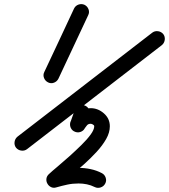

<svg xmlns="http://www.w3.org/2000/svg" viewBox="-20 -617 812 923"><path d="M336 -576Q343 -590 357.5 -595Q372 -600 386 -594Q400 -587 405.5 -572.5Q411 -558 404 -544Q332 -391 261 -239Q254 -225 239.5 -219.5Q225 -214 211 -221Q197 -228 191.5 -242.5Q186 -257 193 -271Q229 -347 264.5 -423Q300 -499 336 -576Q336 -576 336 -576Q336 -576 336 -576ZM765 -453Q774 -441 772 -425.5Q770 -410 758 -400Q596 -275 434 -150Q272 -25 110 100Q110 100 110 100Q110 100 110 100Q98 109 82.5 107Q67 105 57 93Q48 81 50 65.5Q52 50 64 40Q226 -85 388 -210Q550 -335 712 -460Q724 -469 739.5 -467Q755 -465 765 -453ZM339 -87Q344 -102 358 -108.5Q372 -115 387 -110Q401 -105 408 -91Q415 -77 410 -62Q405 -48 400 -34Q395 -20 390 -6Q390 -6 390 -6Q390 -6 390 -6Q385 9 371 15.5Q357 22 342 17Q327 12 320.5 -2Q314 -16 319 -31Q324 -45 329 -59Q334 -73 339 -87Q339 -87 339 -87Q339 -87 339 -87ZM384 4Q375 17 359.5 19Q344 21 332 11Q319 2 317 -13.5Q315 -29 324 -41Q343 -65 362.5 -81Q382 -97 416 -97Q451 -97 479.5 -72Q508 -47 508 -10Q508 20 490.5 51Q473 82 444.5 113Q416 144 383 173.5Q350 203 319 229Q288 255 266 276Q255 286 243 278.5Q231 271 223 258Q216 244 216 230Q216 216 230 212Q262 203 293 196.5Q324 190 358 190Q387 190 415.5 196Q444 202 469 215Q483 222 488 237Q493 252 486 265Q479 279 464 284Q449 289 435 282Q417 273 397.5 269Q378 265 358 265Q329 265 303.5 270.5Q278 276 250 284Q237 288 225.5 282.5Q214 277 208 266Q202 256 203 243.5Q204 231 214 221Q230 206 257 183.5Q284 161 314 134Q344 107 371.5 80Q399 53 416 29.5Q433 6 433 -10Q433 -15 426.5 -18.5Q420 -22 416 -22Q403 -22 397 -13Q391 -4 384 4Q384 4 384 4Q384 4 384 4Z"/></svg>

Font: FRB American Cursive Guidelines Extrabold
Style: Bold Italic
Weight: 800
Italic angle: -25°
Version: Version 2.0;Modular Font Editor K font №1